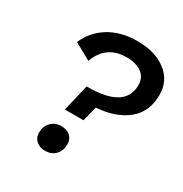

<svg xmlns="http://www.w3.org/2000/svg" viewBox="-159 -790 877 920"><g transform="rotate(30 279.5 -329.5)"><path d="M201 -210 236 -358Q448 -356 448 -487Q448 -530 416.5 -552.5Q385 -575 334 -575Q220 -575 182 -468L90 -519Q117 -586 182 -627Q247 -668 341 -668Q437 -668 498 -622Q559 -576 559 -497Q559 -404 496 -352Q433 -300 325 -292L304 -210ZM217 9Q187 9 168 -8Q149 -25 149 -52Q149 -88 171 -110.5Q193 -133 227 -133Q257 -133 276 -116.5Q295 -100 295 -72Q295 -35 273.5 -13Q252 9 217 9Z"/></g></svg>

Font: Elaine Sans Medium
Style: Italic
Weight: 500
Italic angle: -13°
Designer: Wei Huang
Foundry: Wei Huang
Version: Version 2.001;December 24, 2019;FontCreator 12.0.0.2547 64-b